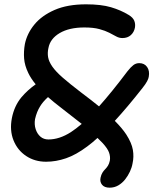

<svg xmlns="http://www.w3.org/2000/svg" viewBox="-20 -731 709 888"><path d="M487 137Q463 137 452 123.5Q441 110 445 91Q448 77 453.5 68Q459 59 466.5 51.5Q474 44 479.5 35Q485 26 488 12Q491 -6 484.5 -25Q478 -44 454 -70Q444 -80 431 -93Q407 -71 384 -54Q332 -15 285.5 1Q239 17 193 17Q141 17 101 -9.5Q61 -36 42.5 -82Q24 -128 35 -185Q46 -241 79 -281Q108 -315 145 -341Q123 -368 111 -393Q94 -428 91.5 -460.5Q89 -493 95 -527Q105 -576 139 -617.5Q173 -659 232.5 -685Q292 -711 378 -711Q448 -711 493.5 -697.5Q539 -684 575 -662Q595 -650 601 -635Q607 -620 604 -603Q600 -582 585 -568.5Q570 -555 546 -555Q531 -555 517.5 -562.5Q504 -570 485.5 -579.5Q467 -589 439.5 -596.5Q412 -604 370 -604Q300 -604 256 -578Q212 -552 204 -509Q199 -487 202.5 -466.5Q206 -446 222 -423Q238 -400 270 -372Q302 -344 353 -305Q401 -269 438 -239Q497 -305 570 -402Q585 -421 597 -430Q609 -439 624 -439Q648 -439 660.5 -421Q673 -403 668 -376Q667 -368 660.5 -355.5Q654 -343 639 -324Q569 -235 511 -172Q545 -138 564 -109Q589 -70 594.5 -38Q600 -6 593 25Q590 43 581 62.5Q572 82 558.5 99Q545 116 527 126.5Q509 137 487 137ZM358 -158Q318 -190 262 -233Q228 -259 202 -282Q178 -260 166 -240Q150 -215 142 -180Q138 -155 145 -133.5Q152 -112 167 -99Q182 -86 204 -86Q255 -86 308 -120Q331 -135 358 -158Z"/></svg>

Font: Shantell Sans Light Medium
Style: Italic
Weight: 500
Italic angle: -11°
Version: Version 1.011;[c5ecc13dd]